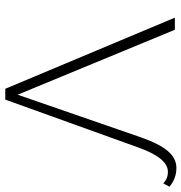

<svg xmlns="http://www.w3.org/2000/svg" viewBox="0 -704 704 745"><g transform="rotate(90 352.5 -332.0)"><path d="M632 -664Q673 -664 705 -637L692 -613Q674 -631 647 -631Q593 -631 552 -514L367 0H325L49 -658H96L348 -48L513 -525Q538 -597 566.5 -630.5Q595 -664 632 -664Z"/></g></svg>

Font: EauTestInfant Light
Style: Regular
Weight: 300
Designer: Christian Thalmann (Catharsis Fonts)
Version: Version 0.001;PS 000.001;hotconv 1.0.88;makeotf.lib2.5.64775